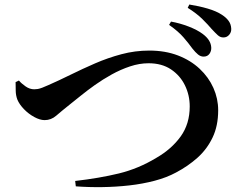

<svg xmlns="http://www.w3.org/2000/svg" viewBox="-20 -834 1040 828"><path d="M858.9 -589.9Q845.5 -589.6 834.1 -598.9Q822.7 -608.2 809.8 -624.5Q793.8 -646.8 771.3 -672.9Q748.8 -699 709.2 -726.7L717.4 -740.9Q755.4 -734.2 793.2 -719.7Q831 -705.1 854.4 -687.5Q889.2 -661.5 891 -629.7Q892 -614.3 883.5 -602.2Q874.9 -590.1 858.9 -589.9ZM304.2 -53.6Q408.8 -65.6 493.1 -86.1Q577.4 -106.7 654.6 -153.5Q719.6 -190.9 758.9 -245.2Q798.2 -299.6 798.2 -375Q798.2 -423.8 777.4 -466.3Q756.6 -508.7 717.1 -535Q677.6 -561.2 620.8 -561.2Q581.4 -561.2 540.9 -547.7Q500.4 -534.3 461.8 -512.9Q423.3 -491.5 389.4 -467.5Q355.6 -443.4 329 -421.8Q302.4 -400.2 285.4 -386.9Q244.9 -354.6 222.7 -335.3Q200.5 -316 172.5 -316Q152.2 -316 127.7 -329.4Q103.2 -342.7 83.4 -363.2Q63.6 -383.7 54.9 -404.4Q47.9 -423.1 47.8 -443.2Q47.7 -463.2 47.3 -480.1L61.6 -486.7Q72.3 -474 90.2 -461.5Q108 -448.9 127.9 -448.9Q135.2 -448.9 142.9 -450.2Q150.6 -451.5 162.1 -455.8Q173.5 -460.2 189.6 -467.4Q234 -486.9 284.5 -511.8Q334.9 -536.7 389.9 -560.6Q444.9 -584.5 503.7 -600.2Q562.4 -615.9 623.7 -615.9Q692.5 -615.9 747.3 -594.9Q802.2 -573.8 841.1 -537.3Q879.9 -500.8 900.4 -454.7Q920.9 -408.6 920.9 -358.5Q920.9 -291.5 896.9 -241.2Q872.9 -190.8 831.9 -154Q790.8 -117.3 739.2 -90.1Q699 -68.3 647.1 -54.6Q595.2 -40.9 537.6 -34.4Q480 -27.9 421.3 -27.1Q362.5 -26.2 306.9 -30.4ZM943.6 -672.5Q929.9 -672.3 919.1 -682.3Q908.2 -692.3 892.8 -708.9Q878.2 -726.4 853.3 -751.2Q828.4 -775.9 789.5 -800.3L796.4 -814.5Q838.8 -807.8 875.9 -796.9Q913.1 -786.1 937.6 -769.9Q955.4 -758.3 965.8 -744.1Q976.2 -730 977.2 -710.6Q978.2 -695.5 968.4 -684Q958.7 -672.5 943.6 -672.5Z"/></svg>

Font: Noto Serif SC ExtraLight
Style: Regular
Weight: 200
Designer: Ryoko NISHIZUKA 西塚涼子 (kana & ideographs); Frank Grießhammer (Latin, Greek & Cyrillic); Wenlong ZHANG 张文龙 (bopomofo); San
Foundry: Adobe
Version: Version 2.002-H1;hotconv 1.1.0;makeotfexe 2.6.0